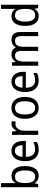

<svg xmlns="http://www.w3.org/2000/svg" viewBox="1536 -2336 810 3922"><g transform="rotate(-90 1941.0 -375.0)"><path d="M163 -563Q163 -536 161.5 -510.5Q160 -485 159 -465H163Q186 -502 222 -523.5Q258 -545 312 -545Q403 -545 456 -475.5Q509 -406 509 -268Q509 -177 485 -115Q461 -53 417 -21.5Q373 10 313 10Q259 10 222.5 -11.5Q186 -33 163 -68H157L142 0H78V-760H163ZM295 -473Q245 -473 216 -450Q187 -427 175 -382Q163 -337 163 -273V-263Q163 -164 193 -113Q223 -62 297 -62Q360 -62 390.5 -114Q421 -166 421 -269Q421 -371 390.5 -422Q360 -473 295 -473Z M823 -546Q887 -546 931.5 -515.5Q976 -485 999.5 -431Q1023 -377 1023 -306V-252H697Q699 -159 737.5 -111Q776 -63 849 -63Q891 -63 926.5 -72Q962 -81 1000 -100V-25Q964 -7 927 1.5Q890 10 843 10Q770 10 717.5 -23Q665 -56 637.5 -117.5Q610 -179 610 -264Q610 -353 635.5 -416Q661 -479 709 -512.5Q757 -546 823 -546ZM822 -476Q767 -476 735.5 -436Q704 -396 698 -320H936Q936 -365 924 -400Q912 -435 887 -455.5Q862 -476 822 -476Z M1372 -546Q1386 -546 1401.5 -544.5Q1417 -543 1429 -540L1418 -458Q1406 -461 1392.5 -463Q1379 -465 1366 -465Q1339 -465 1314.5 -452Q1290 -439 1271.5 -414.5Q1253 -390 1242.5 -357Q1232 -324 1232 -284V0H1147V-536H1215L1226 -441H1230Q1245 -471 1266 -495Q1287 -519 1314 -532.5Q1341 -546 1372 -546Z M1922 -269Q1922 -203 1907 -152Q1892 -101 1863 -64.5Q1834 -28 1792 -9Q1750 10 1697 10Q1647 10 1606 -9Q1565 -28 1536 -64Q1507 -100 1491 -151.5Q1475 -203 1475 -269Q1475 -358 1501.5 -419.5Q1528 -481 1578 -513.5Q1628 -546 1699 -546Q1766 -546 1816 -514Q1866 -482 1894 -420.5Q1922 -359 1922 -269ZM1563 -269Q1563 -204 1577.5 -157.5Q1592 -111 1622 -86.5Q1652 -62 1699 -62Q1745 -62 1775 -86.5Q1805 -111 1819.5 -157.5Q1834 -204 1834 -269Q1834 -335 1819.5 -380.5Q1805 -426 1775 -449.5Q1745 -473 1698 -473Q1627 -473 1595 -420Q1563 -367 1563 -269Z M2235 -546Q2299 -546 2343.5 -515.5Q2388 -485 2411.5 -431Q2435 -377 2435 -306V-252H2109Q2111 -159 2149.5 -111Q2188 -63 2261 -63Q2303 -63 2338.5 -72Q2374 -81 2412 -100V-25Q2376 -7 2339 1.5Q2302 10 2255 10Q2182 10 2129.5 -23Q2077 -56 2049.5 -117.5Q2022 -179 2022 -264Q2022 -353 2047.5 -416Q2073 -479 2121 -512.5Q2169 -546 2235 -546ZM2234 -476Q2179 -476 2147.5 -436Q2116 -396 2110 -320H2348Q2348 -365 2336 -400Q2324 -435 2299 -455.5Q2274 -476 2234 -476Z M3088 -546Q3169 -546 3209 -500Q3249 -454 3249 -353V0H3164V-345Q3164 -411 3141 -442Q3118 -473 3070 -473Q3003 -473 2974.5 -428Q2946 -383 2946 -296V0H2862V-346Q2862 -390 2851.5 -418Q2841 -446 2820 -459.5Q2799 -473 2767 -473Q2720 -473 2693 -450Q2666 -427 2655 -383.5Q2644 -340 2644 -279V0H2559V-536H2627L2639 -463H2644Q2659 -491 2680.5 -509.5Q2702 -528 2729 -537Q2756 -546 2786 -546Q2842 -546 2878.5 -523.5Q2915 -501 2930 -458H2935Q2960 -503 2999.5 -524.5Q3039 -546 3088 -546Z M3570 10Q3479 10 3426 -60Q3373 -130 3373 -267Q3373 -404 3426 -475Q3479 -546 3570 -546Q3605 -546 3633 -536Q3661 -526 3682.5 -508.5Q3704 -491 3719 -467H3724Q3723 -484 3721 -506.5Q3719 -529 3719 -545V-760H3805V0H3736L3724 -71H3719Q3704 -47 3683 -29Q3662 -11 3634 -0.5Q3606 10 3570 10ZM3586 -62Q3658 -62 3689 -108Q3720 -154 3720 -248V-269Q3720 -370 3690 -422Q3660 -474 3585 -474Q3522 -474 3491.5 -418.5Q3461 -363 3461 -266Q3461 -168 3492 -115Q3523 -62 3586 -62Z"/></g></svg>

Font: Noto Sans Arabic SemiCondensed
Style: Regular
Weight: 400
Width: 4
Designer: Monotype Design Team, Nadine Chahine, Nizar Qandah and Khaled Hosny
Foundry: Monotype Imaging Inc.
Version: Version 2.012